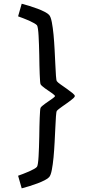

<svg xmlns="http://www.w3.org/2000/svg" viewBox="-20 -821 528 1041"><path d="M78.1 131.8Q90.3 127.4 106.4 121.3Q122.6 115.2 137.9 108.4Q153.3 101.6 165 95Q176.8 88.4 180.7 83Q183.6 78.6 185.8 63.5Q188 48.3 189.2 26.1Q190.4 3.9 191.4 -23.2Q192.4 -50.3 192.9 -78.4Q193.4 -106.4 193.8 -133.5Q194.3 -160.6 195.3 -182.4Q196.3 -204.1 197.3 -218.8Q198.2 -233.4 200.2 -236.8Q202.6 -241.2 209.2 -246.8Q215.8 -252.4 224.1 -258.5Q232.4 -264.6 241.9 -271Q251.5 -277.3 259.3 -283Q267.1 -288.6 272.5 -293Q277.8 -297.4 278.3 -300.3Q277.8 -302.7 272.5 -307.4Q267.1 -312 259.3 -317.6Q251.5 -323.2 241.9 -329.6Q232.4 -335.9 224.1 -342Q215.8 -348.1 209.2 -353.8Q202.6 -359.4 200.2 -363.8Q198.2 -367.2 197.3 -381.8Q196.3 -396.5 195.3 -418.2Q194.3 -439.9 193.8 -467Q193.4 -494.1 192.9 -522.2Q192.4 -550.3 191.4 -577.4Q190.4 -604.5 189.2 -626.7Q188 -648.9 185.8 -664.1Q183.6 -679.2 180.7 -683.6Q176.8 -688.5 165 -695.3Q153.3 -702.1 137.9 -709Q122.6 -715.8 106.4 -721.9Q90.3 -728 78.1 -732.4L97.7 -800.8Q116.7 -795.9 139.6 -788.8Q162.6 -781.7 183.8 -773.7Q205.1 -765.6 222.2 -756.8Q239.3 -748 246.6 -739.7Q255.4 -730 261 -700.7Q266.6 -671.4 270.3 -632.8Q273.9 -594.2 276.1 -551.5Q278.3 -508.8 280 -472.2Q281.7 -435.5 283.4 -410.2Q285.2 -384.8 288.1 -380.9Q293 -374 308.8 -363Q324.7 -352.1 341.8 -339.8Q358.9 -327.6 372.3 -316.9Q385.7 -306.2 385.7 -300.3Q385.7 -296.4 379.4 -290Q373 -283.7 363.3 -276.4Q353.5 -269 341.8 -260.7Q330.1 -252.4 319.3 -244.9Q308.6 -237.3 300 -230.7Q291.5 -224.1 288.1 -219.7Q285.2 -215.8 283.4 -190.4Q281.7 -165 280 -128.4Q278.3 -91.8 276.1 -49.1Q273.9 -6.3 270.3 32.2Q266.6 70.8 261 100.1Q255.4 129.4 246.6 139.2Q239.3 147.5 222.2 156.2Q205.1 165 183.8 173.1Q162.6 181.2 139.6 188.2Q116.7 195.3 97.7 200.2Z"/></svg>

Font: Andika New Basic
Style: Regular
Weight: 400
Designer: Victor Gaultney, Annie Olsen, Julie Remington, Don Collingsworth, Eric Hays
Foundry: SIL International
Version: Version 5.500; ttfautohint (v1.8.3)